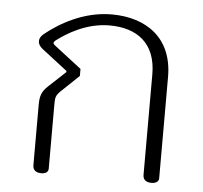

<svg xmlns="http://www.w3.org/2000/svg" viewBox="-45 -605 690 653"><g transform="rotate(5 300.0 -278.5)"><path d="M119 1C135 1 143 -6 143 -17V-233C143 -260 144 -266 160 -282L221 -340V-364L129 -435C125 -438 122 -441 122 -444C122 -447 124 -449 128 -453C164 -480 228 -520 307 -520C401 -520 466 -473 466 -367V-24C466 -8 476 1 495 1C511 1 520 -6 520 -17V-363C520 -497 428 -558 311 -558C214 -558 133 -509 86 -471C78 -464 72 -457 72 -446C72 -435 78 -428 86 -421L174 -353V-349L116 -295C96 -276 90 -262 90 -229V-24C90 -8 100 1 119 1Z"/></g></svg>

Font: Maitree Light
Style: Regular
Weight: 300
Designer: CadsonDemak Team
Foundry: CadsonDemak
Version: Version 1.000;PS 001.000;hotconv 1.0.88;makeotf.lib2.5.64775